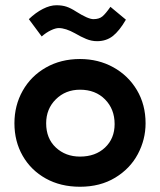

<svg xmlns="http://www.w3.org/2000/svg" viewBox="-20 -700 610 732"><path d="M35 -230Q35 -298 66.5 -354Q98 -410 155 -442.5Q212 -475 285 -475Q355 -475 412 -443.5Q469 -412 502 -356.5Q535 -301 535 -230Q535 -168 505.5 -112.5Q476 -57 419 -22.5Q362 12 285 12Q211 12 154.5 -19.5Q98 -51 66.5 -106Q35 -161 35 -230ZM417 -227Q417 -284 380.5 -321Q344 -358 285 -358Q230 -358 193 -321.5Q156 -285 156 -230Q156 -172 193 -137.5Q230 -103 285 -103Q344 -103 380.5 -137.5Q417 -172 417 -227ZM204 -593Q192 -593 174 -584.5Q156 -576 139 -561L90 -627Q116 -652 143.5 -666Q171 -680 195 -680Q217 -680 233.5 -674.5Q250 -669 270 -656Q316 -627 336 -627Q358 -627 370.5 -637.5Q383 -648 401 -674L460 -625Q435 -582 410 -562.5Q385 -543 350 -543Q329 -543 308.5 -551.5Q288 -560 266 -573Q230 -593 204 -593Z"/></svg>

Font: Aoboshi One
Style: Regular
Weight: 400
Designer: IKIMOJI
Foundry: Natsumi Matsuba
Version: Version 1.000; ttfautohint (v1.8.3)